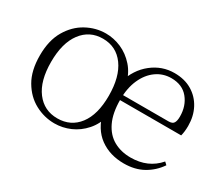

<svg xmlns="http://www.w3.org/2000/svg" viewBox="-98 -750 1143 992"><g transform="rotate(30 473.5 -254.0)"><path d="M292 14Q231 14 176 -15.5Q121 -45 86.5 -104Q52 -163 52 -253Q52 -343 87 -402.5Q122 -462 177 -492Q232 -522 292 -522Q339 -522 384 -502.5Q429 -483 464 -443.5Q499 -404 513 -345H483Q508 -428 567.5 -475Q627 -522 701 -522Q762 -522 806 -495.5Q850 -469 874 -423.5Q898 -378 898 -320Q898 -302 896 -286.5Q894 -271 891 -260H492V-290H798Q821 -290 829 -302.5Q837 -315 837 -341Q837 -404 801.5 -447.5Q766 -491 700 -491Q651 -491 611.5 -463Q572 -435 549 -383.5Q526 -332 526 -263Q526 -183 551 -131Q576 -79 620 -54.5Q664 -30 721 -30Q773 -30 814.5 -48Q856 -66 887 -102L902 -88Q870 -41 821 -13.5Q772 14 706 14Q622 14 562.5 -29.5Q503 -73 481 -162L514 -161Q499 -103 464.5 -64Q430 -25 385 -5.5Q340 14 292 14ZM292 -16Q372 -16 418.5 -77Q465 -138 465 -250Q465 -363 418.5 -427Q372 -491 292 -491Q213 -491 166 -428.5Q119 -366 119 -253Q119 -140 166 -78Q213 -16 292 -16Z"/></g></svg>

Font: Early Summer Mincho VF
Style: Regular
Weight: 250
Designer: GuiWonder
Version: Version 1.002